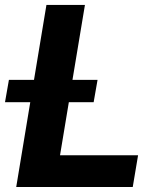

<svg xmlns="http://www.w3.org/2000/svg" viewBox="-47 -747 634 767"><path d="M17.8 0H483.3L504.6 -126.8H192.8L228 -338.8H327.1L342.7 -427.9H242.5L292.3 -727.3H138.5L88.8 -427.9H-11.4L-27 -338.8H73.9Z"/></svg>

Font: Margiela Sans
Style: Bold Italic
Weight: 700
Italic angle: -9.39999°
Designer: Stefan Endress, Andreas Faust
Version: Version 1.100;FEAKit 1.0